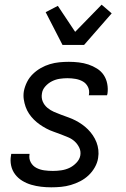

<svg xmlns="http://www.w3.org/2000/svg" viewBox="-20 -792 540 820"><path d="M199 8Q177 8 155.5 5.5Q134 3 113.5 -3Q93 -9 75 -20Q57 -31 44.5 -47.5Q32 -64 27.5 -85Q23 -106 27 -128L28 -135H106V-132Q103 -114 111.5 -98.5Q120 -83 135.5 -75Q151 -67 169 -64.5Q187 -62 206 -62Q223 -62 241 -64.5Q259 -67 275.5 -74.5Q292 -82 306 -96.5Q320 -111 323 -128Q326 -146 318.5 -161.5Q311 -177 299 -188Q287 -199 271.5 -205.5Q256 -212 240.5 -218Q225 -224 209 -229.5Q193 -235 178 -243Q163 -251 149.5 -260.5Q136 -270 124.5 -281.5Q113 -293 104 -306.5Q95 -320 89.5 -335.5Q84 -351 81.5 -368Q79 -385 82 -403Q86 -423 95.5 -442Q105 -461 120.5 -476Q136 -491 154.5 -501.5Q173 -512 193 -518Q213 -524 233.5 -526Q254 -528 274 -528Q295 -528 316.5 -525.5Q338 -523 357.5 -516.5Q377 -510 394.5 -499Q412 -488 423 -471.5Q434 -455 438 -434Q442 -413 439 -392L437 -385H359L360 -388Q363 -406 355.5 -421Q348 -436 334 -444Q320 -452 303 -455Q286 -458 268 -458Q252 -458 235 -455.5Q218 -453 202 -445Q186 -437 173.5 -423Q161 -409 159 -392Q156 -374 162.5 -358.5Q169 -343 182 -332Q195 -321 210 -314.5Q225 -308 241 -302Q257 -296 272.5 -290.5Q288 -285 302.5 -277.5Q317 -270 330.5 -260.5Q344 -251 355.5 -239.5Q367 -228 376.5 -214Q386 -200 392 -184.5Q398 -169 400 -152Q402 -135 399 -117Q396 -97 385 -77.5Q374 -58 358 -43Q342 -28 322.5 -18Q303 -8 282.5 -2Q262 4 241 6Q220 8 199 8ZM247 -600 175 -740 227 -767 301 -656 414 -772 457 -735 339 -600Z"/></svg>

Font: Iosevka Fixed
Style: Italic
Weight: 400
Italic angle: -9°
Monospace: yes
Designer: Belleve Invis
Foundry: Belleve Invis
Version: Version 33.2.4